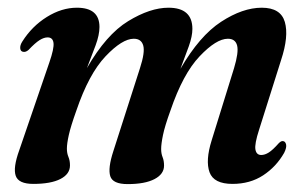

<svg xmlns="http://www.w3.org/2000/svg" viewBox="-20 -468 792 498"><path d="M274 -76 343 -291Q356.5 -332.5 351.5 -350Q346.5 -367.5 327 -367.5Q297 -367.5 253.8 -322Q210.5 -276.5 178 -181Q163.5 -140.5 158.5 -118Q153.5 -95.5 153.5 -82.5Q153.5 -70.5 157.5 -61Q161.5 -51.5 161.5 -39Q161.5 -16.5 136.8 -3.8Q112 9 66.5 9Q28 9 20.8 -12Q13.5 -33 30 -78.5L108 -306Q120.5 -342 118.8 -356.5Q117 -371 103.5 -371Q94 -371 82.8 -364Q71.5 -357 54 -338.5Q47 -332.5 41 -333.5Q33.5 -334 32.5 -342.2Q31.5 -350.5 38 -360.5Q63 -400 101.5 -424Q140 -448 179.5 -448Q238 -448 238 -398Q238 -377.5 228 -350.5Q218 -323.5 205.5 -291.5Q255.5 -378.5 312.5 -413.2Q369.5 -448 417 -448Q479 -448 479 -393Q479 -374 469.8 -348.2Q460.5 -322.5 448 -289.5Q497.5 -375 553.5 -411.5Q609.5 -448 659 -448Q708 -448 718.8 -411Q729.5 -374 709 -312L652 -131.5Q640 -94.5 642.5 -80.2Q645 -66 657.5 -66Q667 -66 677.2 -72.5Q687.5 -79 703 -96.5Q709.5 -103 714 -102Q720 -101.5 722 -93.5Q724 -85.5 717 -71.5Q696.5 -35.5 662.5 -13.2Q628.5 9 583 9Q534.5 9 523.5 -21.2Q512.5 -51.5 529 -104L587 -291Q599.5 -332.5 595 -350Q590.5 -367.5 571 -367.5Q541 -367.5 497.8 -322Q454.5 -276.5 422 -181Q407.5 -141 402.8 -118Q398 -95 398 -81.5Q398 -69.5 401.8 -60.2Q405.5 -51 405.5 -38.5Q405.5 -16.5 380.8 -3.5Q356 9.5 311 9.5Q272.5 9.5 266 -11Q259.5 -31.5 274 -76Z"/></svg>

Font: Fraunces 144pt Soft SemiBold
Style: Italic
Weight: 600
Italic angle: -16°
Version: Version 1.000;[b76b70a41]